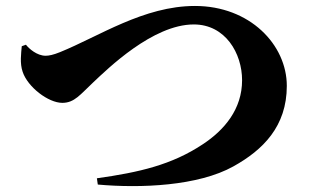

<svg xmlns="http://www.w3.org/2000/svg" viewBox="-20 -660 1040 644"><path d="M53 -505C51 -481 46 -448 56 -419C73 -368 142 -315 189 -315C230 -315 249 -343 293 -384C340 -428 492 -578 630 -578C736 -578 792 -481 792 -391C792 -294 733 -224 660 -176C556 -107 447 -82 305 -62L308 -41C451 -28 645 -36 763 -102C862 -157 942 -236 942 -372C942 -510 818 -640 634 -640C462 -640 312 -538 181 -485C159 -476 144 -473 133 -473C104 -473 77 -497 67 -510Z"/></svg>

Font: Noto Serif TC Black
Style: Regular
Weight: 900
Version: Version 1.001;PS 1.001;hotconv 16.6.54;makeotf.lib2.5.65590